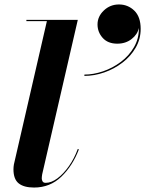

<svg xmlns="http://www.w3.org/2000/svg" viewBox="-20 -840 657 870"><path d="M421.9 -729.2Q421.9 -765.4 450.6 -792.6Q479.2 -819.8 519 -819.8Q559.6 -819.8 588.5 -791.9Q617.4 -763.9 617.4 -709.2Q617.4 -662.8 594.8 -623.8Q572.3 -584.7 534.9 -556.2Q497.6 -527.6 452.4 -511.8Q407.2 -496.1 362.3 -496.1V-502Q403.1 -502 446.5 -516.7Q490 -531.5 527.1 -559.2Q564.2 -586.9 587 -626Q609.9 -665 609.4 -713.4Q603 -683.8 576.2 -663Q549.3 -642.1 511.5 -642.1Q468.8 -642.1 445.3 -668.3Q421.9 -694.6 421.9 -729.2ZM337.4 -163.1Q308.8 -88.1 257.7 -39.2Q206.5 9.8 134.5 9.8Q88.1 9.8 64.6 -9.2Q41 -28.1 41 -73Q41 -83.3 43 -95L192.4 -744.1H99.6V-750H332.5L171.1 -50Q170.4 -45.7 169.8 -40.6Q169.2 -35.6 169.2 -32Q169.2 -23.7 173.2 -17.6Q177.2 -11.5 187 -11.5Q212.9 -11.5 240.5 -32.1Q268.1 -52.7 292.5 -87.5Q316.9 -122.3 332.5 -165Z"/></svg>

Font: Bodoni* 36
Style: Bold Italic
Weight: 700
Italic angle: -13°
Version: Version 2.000; ttfautohint (v1.8.1)